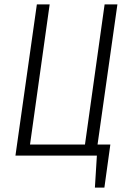

<svg xmlns="http://www.w3.org/2000/svg" viewBox="-20 -705 579 870"><path d="M512 -685 422 -50H480L453 145H410L419 0H50L147 -685H205L116 -50H365L454 -685Z"/></svg>

Font: Fira Sans Extra Condensed Light
Style: Italic
Weight: 300
Width: 3
Italic angle: -8°
Designer: Carrois Corporate & Edenspiekermann AG
Foundry: Carrois Corporate GbR & Edenspiekermann AG
Version: Version 4.203